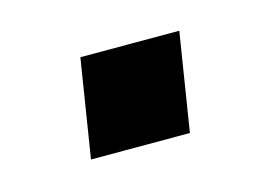

<svg xmlns="http://www.w3.org/2000/svg" viewBox="-36 -379 309 225"><g transform="rotate(-15 118.5 -266.5)"><path d="M53 -207 72 -326H192L173 -207Z"/></g></svg>

Font: Nunito Sans 12pt ExtraLight 12pt SemiBold
Style: Italic
Weight: 600
Italic angle: -9°
Version: Version 3.101;gftools[0.9.27]